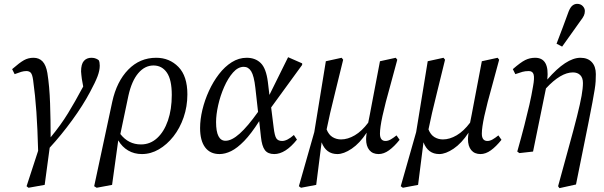

<svg xmlns="http://www.w3.org/2000/svg" viewBox="-20 -787 3138 997"><path d="M128 188 118 180 178 -4Q175 -119 169 -205.5Q163 -292 152 -371Q148 -400 140 -409Q132 -418 117 -418Q104 -418 90.5 -414Q77 -410 56 -402L43 -428Q82 -462 104.5 -474.5Q127 -487 154 -487Q183 -487 201 -468Q219 -449 226 -408Q237 -339 240 -251Q243 -163 243 -74Q296 -138 333.5 -199.5Q371 -261 405 -325Q407 -329 409 -332Q411 -335 412 -338L405 -377Q404 -387 402.5 -398Q401 -409 401 -416Q401 -454 415.5 -470.5Q430 -487 455 -487Q469 -487 479 -482.5Q489 -478 493 -474Q498 -464 498 -446Q498 -421 486.5 -390.5Q475 -360 448 -310Q411 -240 354.5 -162.5Q298 -85 238 -20L212 173Z M647 -291 605 -91Q647 -37 712 -37Q760 -37 796 -70Q832 -103 852 -161Q872 -219 872 -294Q872 -373 846.5 -410Q821 -447 777 -447Q732 -447 698 -407Q664 -367 647 -291ZM482 188 469 180 563 -259Q586 -364 646 -425.5Q706 -487 791 -487Q860 -487 906.5 -439.5Q953 -392 953 -297Q953 -234 933.5 -177.5Q914 -121 880.5 -78.5Q847 -36 805 -11.5Q763 13 717 13Q677 13 645.5 -5.5Q614 -24 594 -58L562 173Z M1102 -153Q1102 -56 1151 -56Q1183 -56 1224.5 -93Q1266 -130 1320 -206L1306 -331Q1299 -393 1284.5 -416.5Q1270 -440 1246 -440Q1216 -440 1190 -410.5Q1164 -381 1144 -335.5Q1124 -290 1113 -241Q1102 -192 1102 -153ZM1120 13Q1071 13 1045 -22Q1019 -57 1019 -122Q1019 -167 1031 -217Q1043 -267 1065 -315Q1087 -363 1117 -402Q1147 -441 1183.5 -464Q1220 -487 1261 -487Q1306 -487 1334 -459.5Q1362 -432 1371 -361L1379 -294L1476 -490L1549 -458V-450L1388 -229L1401 -125Q1406 -82 1415 -68.5Q1424 -55 1445 -55Q1471 -55 1506 -86L1522 -62Q1462 13 1404 13Q1371 13 1355.5 -7.5Q1340 -28 1335 -76L1326 -158Q1284 -92 1248 -55Q1212 -18 1180.5 -2.5Q1149 13 1120 13Z M1946 13Q1915 13 1898 -7.5Q1881 -28 1881 -65Q1881 -74 1884 -98Q1848 -43 1806.5 -15Q1765 13 1732 13Q1673 13 1650 -48L1622 173L1543 188L1532 180L1612 -101L1672 -469L1754 -487L1762 -477Q1738 -378 1721.5 -312Q1705 -246 1694.5 -200.5Q1684 -155 1676 -115Q1687 -87 1707 -75Q1727 -63 1751 -63Q1786 -63 1822.5 -84.5Q1859 -106 1892 -150Q1896 -167 1900 -190Q1904 -213 1910 -243L1953 -469L2035 -487L2043 -477L2010 -355Q1979 -245 1966 -184.5Q1953 -124 1953 -93Q1953 -55 1982 -55Q1995 -55 2009 -63Q2023 -71 2039 -84L2055 -61Q2027 -26 2000 -6.5Q1973 13 1946 13Z M2475 13Q2444 13 2427 -7.5Q2410 -28 2410 -65Q2410 -74 2413 -98Q2377 -43 2335.5 -15Q2294 13 2261 13Q2202 13 2179 -48L2151 173L2072 188L2061 180L2141 -101L2201 -469L2283 -487L2291 -477Q2267 -378 2250.5 -312Q2234 -246 2223.5 -200.5Q2213 -155 2205 -115Q2216 -87 2236 -75Q2256 -63 2280 -63Q2315 -63 2351.5 -84.5Q2388 -106 2421 -150Q2425 -167 2429 -190Q2433 -213 2439 -243L2482 -469L2564 -487L2572 -477L2539 -355Q2508 -245 2495 -184.5Q2482 -124 2482 -93Q2482 -55 2511 -55Q2524 -55 2538 -63Q2552 -71 2568 -84L2584 -61Q2556 -26 2529 -6.5Q2502 13 2475 13Z M2666 0Q2688 -78 2703 -136.5Q2718 -195 2729 -243Q2740 -291 2748 -339Q2756 -382 2751 -400Q2746 -418 2726 -418Q2707 -418 2693 -414Q2679 -410 2656 -402L2643 -428Q2683 -463 2707 -475Q2731 -487 2759 -487Q2834 -487 2822 -374Q2920 -487 2994 -487Q3032 -487 3053 -464.5Q3074 -442 3074 -402Q3074 -383 3073 -365Q3072 -347 3068 -322Q3064 -297 3056.5 -256.5Q3049 -216 3036 -151L2971 171L2885 190L2878 180L2930 -10Q2960 -118 2976.5 -184Q2993 -250 3000 -289.5Q3007 -329 3007 -356Q3007 -383 2993 -397Q2979 -411 2955 -411Q2892 -411 2815 -328L2748 0L2677 8ZM2870 -560Q2886 -602 2902 -644Q2918 -686 2933 -728Q2942 -750 2953 -758.5Q2964 -767 2977 -767Q2995 -767 3006 -755.5Q3017 -744 3017 -730Q3017 -717 3012 -706Q3007 -695 2993 -677Q2970 -644 2946 -611Q2922 -578 2899 -545Z"/></svg>

Font: Source Serif Pro
Style: Italic
Weight: 400
Italic angle: -12°
Designer: Frank Grießhammer
Foundry: Adobe Systems Incorporated
Version: Version 3.001;hotconv 1.0.111;makeotfexe 2.5.65597